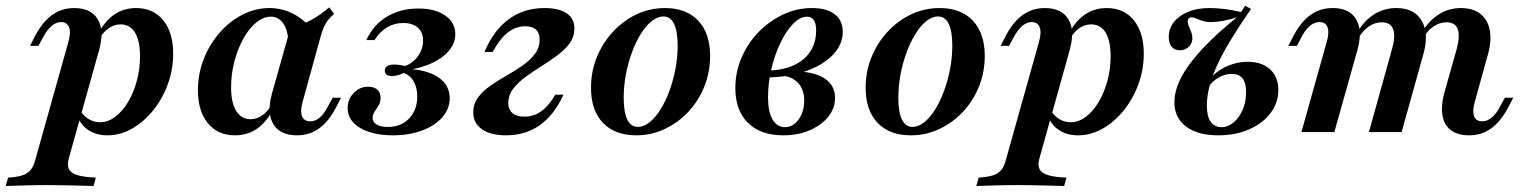

<svg xmlns="http://www.w3.org/2000/svg" viewBox="-94 -456 5255 663"><path d="M-74.2 186.3 -66.1 157.3Q-37.1 155.6 -18.5 150Q0 144.4 10.9 131.9Q21.8 119.4 27.4 97.6L141.9 -310.5Q151.6 -344.4 144.4 -362.1Q137.1 -379.8 116.9 -379.8Q100 -379.8 84.3 -366.5Q68.5 -353.2 54 -325.8L38.7 -297.6H9.7L27.4 -332.3Q43.5 -362.9 63.3 -384.3Q83.1 -405.6 107.7 -416.9Q132.3 -428.2 162.1 -428.2Q220.2 -428.2 243.5 -389.5Q266.9 -350.8 248.4 -283.9L143.5 91.1Q137.1 113.7 144 127.8Q150.8 141.9 173.4 148.8Q196 155.6 237.1 157.3L229 186.3Q212.1 185.5 186.7 185.1Q161.3 184.7 132.3 183.9Q103.2 183.1 73.4 183.1Q30.6 183.1 -9.7 184.3Q-50 185.5 -74.2 186.3ZM276.6 11.3Q241.1 11.3 214.5 -4.8Q187.9 -21 175.8 -49.2L184.7 -72.6Q195.2 -54.8 212.9 -44.4Q230.6 -33.9 251.6 -33.9Q279 -33.9 303.6 -52.4Q328.2 -71 347.6 -102.8Q366.9 -134.7 378.2 -175.8Q389.5 -216.9 389.5 -261.3Q389.5 -315.3 372.2 -343.5Q354.8 -371.8 321.8 -371.8Q300.8 -371.8 281.9 -358.9Q262.9 -346 247.6 -320.2L241.1 -331.5Q263.7 -379 297.6 -403.6Q331.5 -428.2 375.8 -428.2Q435.5 -428.2 469.8 -385.9Q504 -343.5 504 -271Q504 -216.1 485.5 -165.3Q466.9 -114.5 434.7 -74.6Q402.4 -34.7 361.7 -11.7Q321 11.3 276.6 11.3Z M717.7 11.3Q658.1 11.3 623.8 -30.6Q589.5 -72.6 589.5 -144.4Q589.5 -200.8 609.3 -251.6Q629 -302.4 663.7 -342.3Q698.4 -382.3 743.1 -405.2Q787.9 -428.2 836.3 -428.2Q876.6 -428.2 912.5 -411.3Q948.4 -394.4 978.2 -362.1L901.6 -314.5Q899.2 -354.8 883.1 -376.6Q866.9 -398.4 841.9 -398.4Q815.3 -398.4 790.7 -378.2Q766.1 -358.1 746.8 -323.4Q727.4 -288.7 715.7 -245.2Q704 -201.6 704 -154.8Q704 -100.8 721.8 -72.6Q739.5 -44.4 771 -44.4Q792.7 -44.4 811.3 -57.3Q829.8 -70.2 846 -96.8L852.4 -85.5Q829.8 -37.9 796 -13.3Q762.1 11.3 717.7 11.3ZM931.5 11.3Q873.4 11.3 850 -27Q826.6 -65.3 845.2 -133.1L908.1 -356.5Q948.4 -369.4 981.5 -387.5Q1014.5 -405.6 1042.7 -430.6L1059.7 -408.1Q1047.6 -397.6 1039.1 -387.1Q1030.6 -376.6 1024.6 -362.9Q1018.5 -349.2 1012.9 -329L951.6 -106.5Q941.9 -73.4 948.8 -55.2Q955.6 -37.1 977.4 -37.1Q989.5 -37.1 1000.8 -43.5Q1012.1 -50 1021.8 -62.1Q1031.5 -74.2 1039.5 -90.3L1054.8 -118.5H1083.9L1064.5 -81.5Q1049.2 -52.4 1029.8 -31.9Q1010.5 -11.3 986.3 0Q962.1 11.3 931.5 11.3Z M1262.1 11.3Q1216.1 11.3 1180.6 -0.4Q1145.2 -12.1 1125.8 -33.1Q1106.5 -54 1106.5 -83.1Q1106.5 -112.9 1127 -134.7Q1147.6 -156.5 1177.4 -156.5Q1197.6 -156.5 1208.9 -146.4Q1220.2 -136.3 1220.2 -118.5Q1220.2 -103.2 1213.3 -91.9Q1206.5 -80.6 1199.6 -70.6Q1192.7 -60.5 1192.7 -48.4Q1192.7 -33.9 1207.7 -25.4Q1222.6 -16.9 1248.4 -17.7Q1292.7 -18.5 1319.8 -48Q1346.8 -77.4 1346.8 -122.6Q1346.8 -153.2 1334.7 -174.6Q1322.6 -196 1300 -204Q1287.9 -198.4 1278.2 -196Q1268.5 -193.5 1259.7 -193.5Q1234.7 -193.5 1234.7 -212.1Q1234.7 -233.1 1267.7 -233.1Q1275.8 -233.1 1284.3 -231.9Q1292.7 -230.6 1305.6 -228.2Q1324.2 -235.5 1337.9 -248.8Q1351.6 -262.1 1359.3 -279.8Q1366.9 -297.6 1366.9 -316.1Q1366.9 -344.4 1348.8 -360.5Q1330.6 -376.6 1298.4 -376.6Q1267.7 -376.6 1242.7 -361.7Q1217.7 -346.8 1199.2 -317.7H1171Q1195.2 -370.2 1241.9 -398.4Q1288.7 -426.6 1350.8 -426.6Q1408.9 -426.6 1443.5 -402.4Q1478.2 -378.2 1478.2 -337.9Q1478.2 -296 1438.3 -263.3Q1398.4 -230.6 1329.8 -216.9Q1391.1 -211.3 1425 -185.1Q1458.9 -158.9 1458.9 -116.9Q1458.9 -80.6 1433.5 -51.2Q1408.1 -21.8 1363.3 -5.2Q1318.5 11.3 1262.1 11.3Z M1653.2 11.3Q1600 11.3 1570.2 -9.7Q1540.3 -30.6 1540.3 -67.7Q1540.3 -97.6 1556.9 -119.8Q1573.4 -141.9 1599.6 -160.1Q1625.8 -178.2 1654.8 -194.8Q1683.9 -211.3 1710.1 -229.4Q1736.3 -247.6 1752.8 -269.4Q1769.4 -291.1 1769.4 -319.4Q1769.4 -342.7 1756.5 -354Q1743.5 -365.3 1719.4 -365.3Q1687.1 -365.3 1659.3 -343.5Q1631.5 -321.8 1607.3 -276.6H1579Q1610.5 -351.6 1662.9 -389.9Q1715.3 -428.2 1786.3 -428.2Q1836.3 -428.2 1862.9 -410.1Q1889.5 -391.9 1889.5 -357.3Q1889.5 -329 1873 -306.5Q1856.5 -283.9 1830.2 -264.5Q1804 -245.2 1775 -227Q1746 -208.9 1720.2 -189.9Q1694.4 -171 1677.8 -149.2Q1661.3 -127.4 1661.3 -100Q1661.3 -77.4 1675.8 -65.3Q1690.3 -53.2 1716.9 -53.2Q1749.2 -53.2 1775 -71.8Q1800.8 -90.3 1823.4 -129H1851.6Q1820.2 -59.7 1770.6 -24.2Q1721 11.3 1653.2 11.3Z M2103.2 11.3Q2029 11.3 1987.9 -31.9Q1946.8 -75 1946.8 -153.2Q1946.8 -208.9 1966.9 -258.5Q1987.1 -308.1 2022.6 -346.4Q2058.1 -384.7 2104 -406.5Q2150 -428.2 2202.4 -428.2Q2275.8 -428.2 2316.9 -384.7Q2358.1 -341.1 2358.1 -262.9Q2358.1 -207.3 2338.3 -157.7Q2318.5 -108.1 2283.1 -70.2Q2247.6 -32.3 2201.2 -10.5Q2154.8 11.3 2103.2 11.3ZM2108.9 -17.7Q2129 -17.7 2149.2 -33.9Q2169.4 -50 2186.7 -77.8Q2204 -105.6 2217.3 -141.5Q2230.6 -177.4 2238.3 -217.7Q2246 -258.1 2246 -298.4Q2246 -348.4 2233.5 -373.8Q2221 -399.2 2196.8 -399.2Q2176.6 -399.2 2156.5 -383.1Q2136.3 -366.9 2119 -339.1Q2101.6 -311.3 2088.3 -275.4Q2075 -239.5 2067.3 -199.2Q2059.7 -158.9 2059.7 -117.7Q2059.7 -68.5 2072.2 -43.1Q2084.7 -17.7 2108.9 -17.7Z M2611.3 11.3Q2532.3 11.3 2488.7 -31.9Q2445.2 -75 2445.2 -151.6Q2445.2 -206.5 2466.5 -256.5Q2487.9 -306.5 2525 -344.8Q2562.1 -383.1 2609.7 -405.6Q2657.3 -428.2 2709.7 -428.2Q2760.5 -428.2 2788.3 -406.9Q2816.1 -385.5 2816.1 -346Q2816.1 -302.4 2782.3 -266.9Q2748.4 -231.5 2689.5 -210.5Q2630.6 -189.5 2556.5 -188.7L2558.1 -212.1Q2609.7 -213.7 2646.8 -230.6Q2683.9 -247.6 2704 -278.2Q2724.2 -308.9 2724.2 -350.8Q2724.2 -375 2716.1 -386.7Q2708.1 -398.4 2692.7 -398.4Q2668.5 -398.4 2644.8 -373.8Q2621 -349.2 2601.2 -308.5Q2581.5 -267.7 2569.8 -218.5Q2558.1 -169.4 2558.1 -120.2Q2558.1 -71 2573.4 -44Q2588.7 -16.9 2616.9 -16.9Q2635.5 -16.9 2650.4 -29Q2665.3 -41.1 2674.2 -62.1Q2683.1 -83.1 2683.1 -108.1Q2683.1 -146.8 2661.7 -169.8Q2640.3 -192.7 2602.4 -195.2L2608.1 -206.5Q2664.5 -212.9 2705.2 -204Q2746 -195.2 2767.7 -173.4Q2789.5 -151.6 2789.5 -117.7Q2789.5 -81.5 2765.7 -52.4Q2741.9 -23.4 2701.6 -6Q2661.3 11.3 2611.3 11.3Z M3051.6 11.3Q2977.4 11.3 2936.3 -31.9Q2895.2 -75 2895.2 -153.2Q2895.2 -208.9 2915.3 -258.5Q2935.5 -308.1 2971 -346.4Q3006.5 -384.7 3052.4 -406.5Q3098.4 -428.2 3150.8 -428.2Q3224.2 -428.2 3265.3 -384.7Q3306.5 -341.1 3306.5 -262.9Q3306.5 -207.3 3286.7 -157.7Q3266.9 -108.1 3231.5 -70.2Q3196 -32.3 3149.6 -10.5Q3103.2 11.3 3051.6 11.3ZM3057.3 -17.7Q3077.4 -17.7 3097.6 -33.9Q3117.7 -50 3135.1 -77.8Q3152.4 -105.6 3165.7 -141.5Q3179 -177.4 3186.7 -217.7Q3194.4 -258.1 3194.4 -298.4Q3194.4 -348.4 3181.9 -373.8Q3169.4 -399.2 3145.2 -399.2Q3125 -399.2 3104.8 -383.1Q3084.7 -366.9 3067.3 -339.1Q3050 -311.3 3036.7 -275.4Q3023.4 -239.5 3015.7 -199.2Q3008.1 -158.9 3008.1 -117.7Q3008.1 -68.5 3020.6 -43.1Q3033.1 -17.7 3057.3 -17.7Z M3277.4 186.3 3285.5 157.3Q3314.5 155.6 3333.1 150Q3351.6 144.4 3362.5 131.9Q3373.4 119.4 3379 97.6L3493.5 -310.5Q3503.2 -344.4 3496 -362.1Q3488.7 -379.8 3468.5 -379.8Q3451.6 -379.8 3435.9 -366.5Q3420.2 -353.2 3405.6 -325.8L3390.3 -297.6H3361.3L3379 -332.3Q3395.2 -362.9 3414.9 -384.3Q3434.7 -405.6 3459.3 -416.9Q3483.9 -428.2 3513.7 -428.2Q3571.8 -428.2 3595.2 -389.5Q3618.5 -350.8 3600 -283.9L3495.2 91.1Q3488.7 113.7 3495.6 127.8Q3502.4 141.9 3525 148.8Q3547.6 155.6 3588.7 157.3L3580.6 186.3Q3563.7 185.5 3538.3 185.1Q3512.9 184.7 3483.9 183.9Q3454.8 183.1 3425 183.1Q3382.3 183.1 3341.9 184.3Q3301.6 185.5 3277.4 186.3ZM3628.2 11.3Q3592.7 11.3 3566.1 -4.8Q3539.5 -21 3527.4 -49.2L3536.3 -72.6Q3546.8 -54.8 3564.5 -44.4Q3582.3 -33.9 3603.2 -33.9Q3630.6 -33.9 3655.2 -52.4Q3679.8 -71 3699.2 -102.8Q3718.5 -134.7 3729.8 -175.8Q3741.1 -216.9 3741.1 -261.3Q3741.1 -315.3 3723.8 -343.5Q3706.5 -371.8 3673.4 -371.8Q3652.4 -371.8 3633.5 -358.9Q3614.5 -346 3599.2 -320.2L3592.7 -331.5Q3615.3 -379 3649.2 -403.6Q3683.1 -428.2 3727.4 -428.2Q3787.1 -428.2 3821.4 -385.9Q3855.6 -343.5 3855.6 -271Q3855.6 -216.1 3837.1 -165.3Q3818.5 -114.5 3786.3 -74.6Q3754 -34.7 3713.3 -11.7Q3672.6 11.3 3628.2 11.3Z M4112.9 11.3Q4041.9 11.3 4001.6 -19Q3961.3 -49.2 3961.3 -103.2Q3961.3 -142.7 3984.3 -187.5Q4007.3 -232.3 4055.2 -284.3Q4103.2 -336.3 4176.6 -396Q4151.6 -387.9 4128.6 -383.9Q4105.6 -379.8 4087.1 -379.8Q4071 -379.8 4058.5 -383.9Q4046 -387.9 4037.1 -391.9Q4028.2 -396 4021.8 -396Q4014.5 -396 4010.9 -392.3Q4007.3 -388.7 4007.3 -382.3Q4007.3 -374.2 4011.3 -364.9Q4015.3 -355.6 4019.4 -345.6Q4023.4 -335.5 4023.4 -324.2Q4023.4 -306.5 4010.9 -294.4Q3998.4 -282.3 3979.8 -282.3Q3962.1 -282.3 3952 -294.4Q3941.9 -306.5 3941.9 -328.2Q3941.9 -357.3 3959.3 -379.4Q3976.6 -401.6 4008.1 -414.9Q4039.5 -428.2 4081.5 -428.2Q4106.5 -428.2 4133.9 -425Q4161.3 -421.8 4191.9 -414.5L4205.6 -436.3L4225.8 -425Q4186.3 -367.7 4157.3 -320.2Q4128.2 -272.6 4109.7 -232.3Q4091.1 -191.9 4082.3 -157.3Q4073.4 -122.6 4073.4 -91.9Q4073.4 -54 4086.7 -35.5Q4100 -16.9 4124.2 -16.9Q4146.8 -16.9 4166.1 -33.5Q4185.5 -50 4197.2 -77.4Q4208.9 -104.8 4208.9 -137.1Q4208.9 -170.2 4196.4 -185.5Q4183.9 -200.8 4159.7 -200.8Q4136.3 -200.8 4114.1 -188.3Q4091.9 -175.8 4078.2 -154L4080.6 -179.8Q4095.2 -198.4 4116.1 -212.5Q4137.1 -226.6 4162.5 -234.7Q4187.9 -242.7 4214.5 -242.7Q4262.9 -242.7 4291.5 -216.9Q4320.2 -191.1 4320.2 -145.2Q4320.2 -100.8 4293.1 -65.3Q4266.1 -29.8 4219.4 -9.3Q4172.6 11.3 4112.9 11.3Z M4979 11.3Q4939.5 11.3 4916.1 -6.5Q4892.7 -24.2 4887.1 -56.9Q4881.5 -89.5 4892.7 -133.1L4936.3 -287.1Q4948.4 -333.1 4939.5 -356Q4930.6 -379 4900.8 -379Q4876.6 -379 4855.2 -364.1Q4833.9 -349.2 4816.9 -319.4L4810.5 -334.7Q4836.3 -381.5 4871.8 -404.8Q4907.3 -428.2 4950.8 -428.2Q4992.7 -428.2 5018.1 -408.1Q5043.5 -387.9 5050.4 -351.6Q5057.3 -315.3 5043.5 -266.1L4999.2 -106.5Q4989.5 -73.4 4996 -55.2Q5002.4 -37.1 5024.2 -37.1Q5041.9 -37.1 5057.7 -50.4Q5073.4 -63.7 5087.1 -90.3L5102.4 -118.5H5131.5L5113.7 -84.7Q5097.6 -54 5077.8 -32.7Q5058.1 -11.3 5033.9 0Q5009.7 11.3 4979 11.3ZM4400 0 4487.1 -310.5Q4496.8 -342.7 4490.3 -361.3Q4483.9 -379.8 4462.1 -379.8Q4445.2 -379.8 4429 -366.5Q4412.9 -353.2 4399.2 -325.8L4383.9 -297.6H4354.8L4372.6 -332.3Q4388.7 -362.9 4408.5 -384.3Q4428.2 -405.6 4452.8 -416.9Q4477.4 -428.2 4507.3 -428.2Q4547.6 -428.2 4570.6 -410.1Q4593.5 -391.9 4599.6 -359.7Q4605.6 -327.4 4593.5 -283.9L4513.7 0ZM4633.1 0 4712.9 -287.1Q4725.8 -333.1 4716.5 -356Q4707.3 -379 4677.4 -379Q4653.2 -379 4631.9 -364.1Q4610.5 -349.2 4593.5 -319.4L4587.1 -334.7Q4612.9 -381.5 4648.4 -404.8Q4683.9 -428.2 4727.4 -428.2Q4769.4 -428.2 4794.8 -408.1Q4820.2 -387.9 4827.4 -351.6Q4834.7 -315.3 4820.2 -266.1L4746 0Z"/></svg>

Font: Playfair 5pt SemiExpanded Light
Style: Bold Italic
Weight: 700
Italic angle: -15.6°
Version: Version 2.001;gftools[0.9.30]